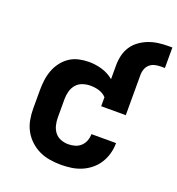

<svg xmlns="http://www.w3.org/2000/svg" viewBox="-135 -850 894 968"><g transform="rotate(20 312.5 -366.0)"><path d="M298 8Q268 8 238 3Q208 -2 181.5 -14.5Q155 -27 132.5 -48Q110 -69 96 -95Q82 -121 76.5 -150.5Q71 -180 71 -210V-310Q71 -337 74.5 -364Q78 -391 87.5 -416.5Q97 -442 113.5 -464Q130 -486 152.5 -501Q175 -516 202 -522Q229 -528 256 -528Q292 -528 327 -517.5Q362 -507 389 -484V-558Q389 -585 395 -611Q401 -637 415.5 -659.5Q430 -682 452 -698Q474 -714 499 -723.5Q524 -733 550.5 -736.5Q577 -740 603 -740H625V-630H603Q588 -630 572.5 -626.5Q557 -623 545 -613Q533 -603 527 -588Q521 -573 521 -558V-339H389V-387Q381 -396 371 -402Q361 -408 349.5 -411.5Q338 -415 326.5 -416.5Q315 -418 303 -418Q282 -418 261.5 -411Q241 -404 227.5 -388Q214 -372 208.5 -351.5Q203 -331 203 -310V-210Q203 -190 208 -169.5Q213 -149 225.5 -133Q238 -117 257.5 -109.5Q277 -102 298 -102Q316 -102 333.5 -107Q351 -112 364.5 -124.5Q378 -137 384.5 -154.5Q391 -172 391 -190Q391 -190 391 -190Q391 -190 391 -190H523Q523 -190 523 -190Q523 -190 523 -189Q523 -161 515.5 -133.5Q508 -106 493 -82Q478 -58 456 -40Q434 -22 408 -11Q382 0 354 4Q326 8 298 8Z"/></g></svg>

Font: Iosevka SS04 XBd Ex
Style: Regular
Weight: 800
Width: 7
Monospace: yes
Designer: Belleve Invis
Foundry: Belleve Invis
Version: Version 19.0.0; ttfautohint (v1.8.4)